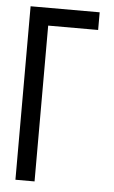

<svg xmlns="http://www.w3.org/2000/svg" viewBox="-51 -736 459 772"><g transform="rotate(5 178.0 -350.0)"><path d="M319.8 -628.9H118.2V0H41V-700.2H319.8Z"/></g></svg>

Font: Bebas Neue Regular
Style: Regular
Weight: 400
Designer: Ryoichi Tsunekawa
Foundry: Ryoichi Tsunekawa
Version: Version 001.003